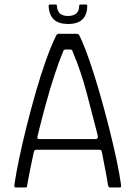

<svg xmlns="http://www.w3.org/2000/svg" viewBox="-20 -821 594 841"><path d="M49 0Q44 0 43.5 -2.5Q43 -5 43 -12Q50 -60 64 -127Q78 -194 97 -269.5Q116 -345 137.5 -420Q159 -495 182 -559Q205 -623 226 -665Q228 -669 231 -671Q234 -673 237 -673H316Q320 -672 323 -671Q326 -670 328 -665Q348 -624 370.5 -559.5Q393 -495 415 -419Q437 -343 456.5 -266Q476 -189 490 -123Q504 -57 510 -13Q511 -5 510.5 -2.5Q510 0 505 0H461Q458 0 456.5 -2Q455 -4 453 -10Q449 -38 441.5 -76Q434 -114 426 -156Q425 -162 422 -163.5Q419 -165 413 -165H139Q134 -165 132 -163Q130 -161 128 -155Q119 -114 111.5 -76Q104 -38 99 -10Q99 -4 97.5 -2Q96 0 92 0ZM151 -212H400Q404 -212 407 -215.5Q410 -219 408 -228Q384 -322 359 -416.5Q334 -511 297 -598Q295 -604 288 -604H266Q259 -604 257 -597Q239 -554 218.5 -491.5Q198 -429 179 -359Q160 -289 144 -223Q143 -220 144 -216Q145 -212 151 -212ZM278 -716Q237 -716 216 -735.5Q195 -755 193 -795Q193 -797 194 -799Q195 -801 198 -801H224Q227 -801 228 -800Q229 -799 229 -796Q231 -771 243.5 -761Q256 -751 278 -751Q300 -751 313.5 -761.5Q327 -772 327 -797Q327 -799 328.5 -800Q330 -801 332 -801H358Q360 -801 361 -800Q362 -799 362 -795Q362 -757 341.5 -736.5Q321 -716 278 -716Z"/></svg>

Font: Glory Thin Light
Style: Regular
Weight: 300
Version: Version 1.011